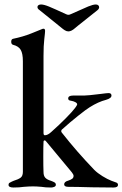

<svg xmlns="http://www.w3.org/2000/svg" viewBox="-20 -833 546 856"><path d="M18 -9Q18 -15 22.5 -18Q27 -21 33 -23.5Q39 -26 41 -27Q61 -33 71.5 -40.5Q82 -48 82 -67V-560Q82 -594 72.5 -610.5Q63 -627 39 -633Q30 -635 30 -647Q30 -658 38 -660Q82 -669 119.5 -684Q157 -699 164 -702Q170 -705 174 -705Q181 -705 181 -695Q181 -688 177.5 -659Q174 -630 174 -584V-240Q174 -230 180 -230Q193 -230 209 -245Q245 -277 274.5 -307Q304 -337 315 -352Q324 -364 324 -368Q324 -373 316 -377.5Q308 -382 296 -384Q284 -385 284 -394Q284 -407 306 -407H355Q371 -407 427 -414Q457 -418 464 -418Q477 -418 477 -407Q477 -395 453 -388Q418 -379 380 -355Q365 -346 328 -316.5Q291 -287 259 -258Q253 -254 253 -248Q253 -244 257 -240Q323 -156 400 -76Q415 -61 437 -47.5Q459 -34 477 -27Q492 -22 499 -19Q506 -16 506 -9Q506 3 486 3L389 2Q321 0 285 0Q266 0 266 -11Q266 -23 285 -28Q297 -32 302.5 -36.5Q308 -41 308 -49Q308 -55 300 -65L187 -201Q183 -207 179 -207Q174 -207 174 -200Q173 -180 173 -136Q173 -89 174 -66Q174 -49 182 -40.5Q190 -32 207 -27Q218 -23 223.5 -19.5Q229 -16 229 -9Q229 -3 222 0Q215 3 208 3Q182 3 165 0Q143 -2 127 -2Q110 -2 86 0Q67 3 40 3Q18 3 18 -9ZM243 -718 155 -789Q147 -794 147 -802Q147 -807 151.5 -810Q156 -813 163 -813Q176 -813 199 -803.5Q222 -794 274 -770Q280 -767 285 -767Q290 -767 296 -770Q351 -795 373 -804Q395 -813 407 -813Q414 -813 418 -809.5Q422 -806 422 -801Q422 -794 415 -788L327 -718Q324 -716 315 -708Q306 -700 298.5 -696.5Q291 -693 285 -693Q277 -693 269 -698Q261 -703 253.5 -709.5Q246 -716 243 -718Z"/></svg>

Font: EB Garamond Medium
Style: Regular
Weight: 500
Designer: Georg Duffner and Octavio Pardo
Foundry: Georg Duffner
Version: Version 1.000